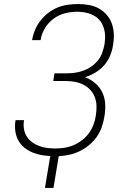

<svg xmlns="http://www.w3.org/2000/svg" viewBox="-20 -763 640 948"><path d="M244 165H202L228 8H248Q222 8 196.5 4.5Q171 1 147.5 -7.5Q124 -16 104 -31Q84 -46 72 -67Q60 -88 56 -113Q52 -138 56 -165L57 -170H99L98 -166Q95 -145 98.5 -125Q102 -105 112.5 -88.5Q123 -72 139 -60.5Q155 -49 173.5 -42Q192 -35 212.5 -32.5Q233 -30 254 -30Q276 -30 299 -33.5Q322 -37 344 -46.5Q366 -56 385.5 -71Q405 -86 419 -105.5Q433 -125 441.5 -147Q450 -169 453 -192Q457 -215 456.5 -238.5Q456 -262 448.5 -282.5Q441 -303 426 -319Q411 -335 391.5 -345Q372 -355 349.5 -359Q327 -363 304 -363H243L249 -401H310Q331 -401 351.5 -404Q372 -407 392.5 -414.5Q413 -422 431.5 -435Q450 -448 464 -465.5Q478 -483 485 -503.5Q492 -524 496 -544Q497 -554 498 -563Q499 -572 499 -581Q499 -608 489.5 -633Q480 -658 460.5 -674.5Q441 -691 414.5 -698Q388 -705 361 -705Q331 -705 301 -697.5Q271 -690 245 -671Q219 -652 202 -624Q185 -596 181 -567L180 -565H138L139 -568Q143 -592 153.5 -616.5Q164 -641 180.5 -662Q197 -683 218.5 -699.5Q240 -716 264.5 -726Q289 -736 314.5 -739.5Q340 -743 365 -743Q392 -743 418.5 -738.5Q445 -734 467.5 -721.5Q490 -709 507 -689.5Q524 -670 532.5 -645.5Q541 -621 542 -594Q543 -567 538 -539Q534 -513 523.5 -487.5Q513 -462 494 -440.5Q475 -419 450.5 -404.5Q426 -390 400 -382Q428 -371 450.5 -352Q473 -333 485.5 -306Q498 -279 499.5 -248Q501 -217 495 -185Q491 -160 482 -134.5Q473 -109 457 -86.5Q441 -64 419 -46Q397 -28 373 -16.5Q349 -5 322.5 1Q296 7 270 8Z"/></svg>

Font: Iosevka XLt Ex Obl
Style: Regular
Weight: 200
Width: 7
Italic angle: -9°
Monospace: yes
Designer: Belleve Invis
Foundry: Belleve Invis
Version: Version 32.5.0; ttfautohint (v1.8.4)